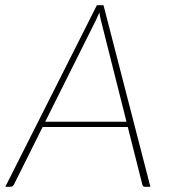

<svg xmlns="http://www.w3.org/2000/svg" viewBox="-32 -723 656 743"><path d="M457.5 -252 358.5 -644.5Q357 -651.5 355.2 -658.8Q353.5 -666 352.5 -674.5Q349 -666 345.5 -658.8Q342 -651.5 339 -644.5L143 -252ZM550 0H529.5Q521.5 0 519 -8L462.5 -231.5H133L21.5 -8Q19.5 -4.5 16 -2.2Q12.5 0 8.5 0H-11.5L343 -703H368.5Z"/></svg>

Font: Lato ExtraLight
Style: Italic
Weight: 275
Italic angle: -7°
Designer: Lukasz Dziedzic with Adam Twardoch and Botio Nikoltchev
Foundry: tyPoland Lukasz Dziedzic
Version: Version 2.015; 2015-08-06; http://www.latofonts.com/